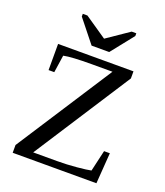

<svg xmlns="http://www.w3.org/2000/svg" viewBox="-154 -963 919 1067"><g transform="rotate(20 305.5 -429.5)"><path d="M47.9 -45.9 415 -612.8H293Q172.4 -612.8 127 -603L111.8 -500H78.1V-654.8H523.9V-612.8L154.3 -41H295.9Q352.5 -41 410.9 -46.4Q469.2 -51.8 493.2 -57.1L522 -182.1H556.2L543 0H47.9ZM177.2 -858.9 308.1 -769.5 439 -858.9H466.3V-842.8L360.4 -709.5H256.3L149.9 -842.8V-858.9Z"/></g></svg>

Font: Liberation Serif
Style: Regular
Weight: 400
Designer: Steve Matteson
Foundry: Ascender Corporation
Version: Version 2.1.5